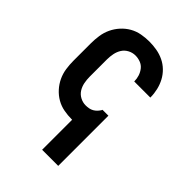

<svg xmlns="http://www.w3.org/2000/svg" viewBox="-218 -624 936 936"><g transform="rotate(45 250.0 -156.5)"><path d="M250 215V8Q249 8 248.5 8Q248 8 247 8Q220 8 193 3Q166 -2 142.5 -15.5Q119 -29 100.5 -49.5Q82 -70 70.5 -94.5Q59 -119 55 -146Q51 -173 51 -200V-320Q51 -347 55 -374Q59 -401 70.5 -425.5Q82 -450 100.5 -470.5Q119 -491 142.5 -504.5Q166 -518 193 -523Q220 -528 247 -528Q273 -528 298.5 -523.5Q324 -519 347 -508Q370 -497 388.5 -479Q407 -461 419 -438.5Q431 -416 437 -390.5Q443 -365 443 -340Q443 -339 443 -338.5Q443 -338 443 -338H332Q332 -338 332 -338.5Q332 -339 332 -339Q332 -357 326.5 -374Q321 -391 310 -405Q299 -419 282 -425.5Q265 -432 247 -432Q227 -432 209 -422.5Q191 -413 180.5 -396.5Q170 -380 166 -360Q162 -340 162 -320V-200Q162 -180 166 -160Q170 -140 180.5 -123.5Q191 -107 209 -97.5Q227 -88 247 -88Q258 -88 269 -90Q280 -92 289.5 -97.5Q299 -103 306.5 -111Q314 -119 320 -129V-131H361V215Z"/></g></svg>

Font: Iosevka SS04
Style: Bold
Weight: 700
Monospace: yes
Designer: Belleve Invis
Foundry: Belleve Invis
Version: Version 19.0.0; ttfautohint (v1.8.4)